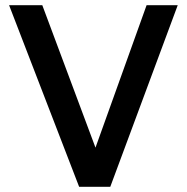

<svg xmlns="http://www.w3.org/2000/svg" viewBox="-20 -720 720 740"><path d="M15 -700H143L348 -151L545 -700H665L405 0H285Z"/></svg>

Font: .
Style: 
Weight: 500
Designer: A.Korolkova, Vitaly Kuzmin
Foundry: ParaType Ltd
Version: Version 1.000; Glyphs 3.2, build 3192.0